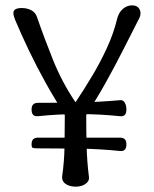

<svg xmlns="http://www.w3.org/2000/svg" viewBox="-20 -697 575 717"><path d="M121 -263Q110 -262 104 -268Q98 -274 98 -287V-289Q98 -301 104 -307Q110 -313 122 -313Q199 -313 275.5 -314.5Q352 -316 429 -323Q440 -324 446 -313.5Q452 -303 452 -289V-287Q452 -274 446 -268Q440 -262 429 -263Q352 -271 275 -271Q198 -271 121 -263ZM122 -143Q106 -143 102 -145Q98 -147 98 -157V-159Q98 -171 104 -177Q110 -183 122 -183Q199 -183 275.5 -183Q352 -183 428 -183Q440 -183 446 -177Q452 -171 452 -159V-157Q452 -144 446 -138Q440 -132 429 -133Q352 -141 275.5 -142Q199 -143 122 -143ZM263 0Q248 0 236 -4.5Q224 -9 217.5 -17.5Q211 -26 212 -38Q220 -92 221 -151Q222 -210 222 -265Q222 -270 219 -274Q185 -326 151.5 -386Q118 -446 88.5 -507.5Q59 -569 36 -624Q30 -639 30 -648.5Q30 -658 38 -662.5Q46 -667 61 -667Q81 -667 96.5 -659Q112 -651 118 -634Q144 -558 177.5 -474.5Q211 -391 260 -318Q262 -314 264 -318Q296 -366 326 -416.5Q356 -467 380 -519.5Q404 -572 417 -625Q423 -650 438.5 -663.5Q454 -677 473 -677Q487 -677 495 -670Q503 -663 504.5 -651Q506 -639 498 -625Q470 -570 438.5 -508Q407 -446 373.5 -386Q340 -326 305 -274Q302 -270 302 -265Q302 -210 303.5 -151Q305 -92 312 -38Q314 -26 307 -17.5Q300 -9 288.5 -4.5Q277 0 263 0Z"/></svg>

Font: Winky Sans Light
Style: Regular
Weight: 300
Designer: Simon Atzbach
Foundry: typofactur
Version: Version 1.205